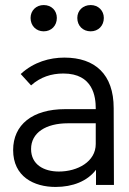

<svg xmlns="http://www.w3.org/2000/svg" viewBox="-20 -732 511 760"><path d="M153 -608C183 -608 205 -630 205 -661C205 -690 184 -712 153 -712C123 -712 101 -690 101 -661C101 -630 123 -608 153 -608ZM339 -608C369 -608 391 -630 391 -661C391 -690 369 -712 339 -712C308 -712 286 -690 286 -661C286 -630 308 -608 339 -608ZM431 0 430 -304C430 -438 356 -504 235 -504C177 -504 114 -487 62 -439L103 -394C140 -427 183 -441 231 -441C349 -441 359 -348 359 -303V-300H238C108 -300 32 -238 32 -138C32 -33 114 8 200 8C268 8 326 -15 360 -60V0ZM359 -162C359 -92 287 -53 213 -53C153 -53 103 -81 103 -142C103 -207 162 -244 249 -244H359Z"/></svg>

Font: Arthouse Owned
Style: Regular
Weight: 400
Designer: Jeremy Tribby
Foundry: Tribby Type
Version: Version 1.000;PS 001.000;hotconv 1.0.88;makeotf.lib2.5.64775